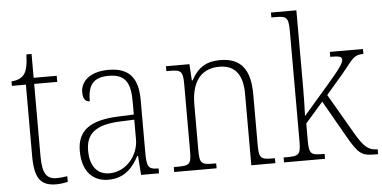

<svg xmlns="http://www.w3.org/2000/svg" viewBox="-52 -860 1932 970"><g transform="rotate(-5 914.5 -375.0)"><path d="M196 10C215 10 237 7 255 3V-26C235 -23 221 -21 200 -21C151 -21 129 -50 129 -137V-505H246V-536H129V-657H103C101 -600 93 -569 77 -552C64 -538 43 -529 16 -528V-505H87V-142C87 -29 118 10 196 10Z M461 10C547 10 589 -46 616 -97H620L627 0H718V-25H714C667 -25 658 -38 658 -109V-377C658 -489 614 -543 509 -543C410 -543 367 -493 367 -442C367 -409 379 -393 401 -393C401 -470 425 -513 507 -513C598 -513 617 -460 617 -371V-307L541 -304C396 -299 329 -252 329 -147C329 -40 385 10 461 10ZM469 -22C400 -22 371 -76 371 -145C371 -225 413 -273 544 -278L617 -281V-181C617 -101 555 -22 469 -22Z M795 0H1010V-25H999C936 -25 926 -30 926 -98V-331C926 -432 965 -510 1068 -510C1155 -510 1186 -450 1186 -361V0H1308V-25H1299C1237 -25 1227 -30 1227 -99V-357C1227 -484 1179 -543 1075 -543C1007 -543 963 -518 928 -453H924L919 -536H800V-511H816C872 -511 884 -506 884 -438V-99C884 -30 874 -25 811 -25H795Z M1352 0H1560V-25H1553C1492 -25 1481 -30 1481 -98V-186L1571 -289L1676 -105C1731 -9 1746 0 1817 0H1829V-25H1824C1782 -25 1757 -48 1717 -117L1599 -320L1685 -420C1745 -494 1751 -511 1799 -511V-536H1631V-511C1674 -511 1690 -508 1690 -492C1690 -477 1678 -455 1606 -372L1478 -224C1480 -265 1481 -330 1481 -374V-760H1352V-735H1371C1427 -735 1439 -730 1439 -660V-99C1439 -30 1428 -25 1366 -25H1352Z"/></g></svg>

Font: Noto Serif Sinhala SemiCondensed ExtraLight
Style: Regular
Weight: 200
Width: 4
Designer: Jelle Bosma - Monotype Design Team
Foundry: Monotype Imaging Inc.
Version: Version 2.007